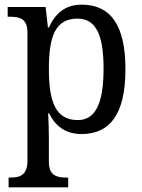

<svg xmlns="http://www.w3.org/2000/svg" viewBox="-20 -566 610 825"><path d="M17 239H273V197H265C225 197 190 189 190 130V34C190 2 189 -44 187 -79H191C217 -26 260 10 330 10C453 10 519 -76 519 -269C519 -461 453 -546 331 -546C259 -546 217 -507 190 -448H186L176 -536H13V-494H25C65 -494 98 -485 98 -426V125C98 188 64 197 24 197H17ZM314 -50C219 -50 190 -129 190 -270C190 -412 219 -486 313 -486C394 -486 425 -413 425 -271C425 -129 394 -50 314 -50Z"/></svg>

Font: Noto Serif Lao SemiCondensed
Style: Regular
Weight: 400
Width: 4
Designer: Monotype Design Team
Foundry: Monotype Imaging Inc.
Version: Version 2.003